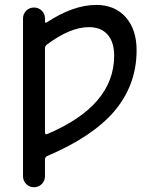

<svg xmlns="http://www.w3.org/2000/svg" viewBox="-20 -578 623 794"><path d="M166 -29.3Q166 -25.4 168.9 -23.4Q171.9 -21.5 174.8 -23.4Q452.1 -140.6 452.1 -347.7Q452.1 -404.3 424.8 -435.1Q397.5 -465.8 347.7 -465.8Q270.5 -465.8 173.8 -393.6Q166 -387.7 166 -377.9ZM174.8 67.4Q166 71.3 166 81.1V150.4Q166 169.9 152.8 183.1Q139.6 196.3 120.6 196.3Q101.6 196.3 88.4 183.1Q75.2 169.9 75.2 150.4V-502Q75.2 -520.5 88.4 -533.7Q101.6 -546.9 120.6 -546.9Q139.6 -546.9 152.8 -533.7Q166 -520.5 166 -502V-487.3Q166 -485.4 168 -484.4Q169.9 -483.4 171.9 -484.4Q282.2 -557.6 377.9 -557.6Q455.1 -557.6 500 -506.8Q544.9 -456.1 544.9 -370.1Q544.9 -226.6 452.1 -117.2Q361.3 -11.7 174.8 67.4Z"/></svg>

Font: Gen Jyuu GothicX Regular
Style: Regular
Weight: 400
Designer: [Source Han Sans]
Ryoko NISHIZUKA  (kana & ideographs); Paul D. Hunt (Latin, Greek & Cyrillic); Wenlong ZHANG  (bopomofo
Version: Version 1.002.20150607